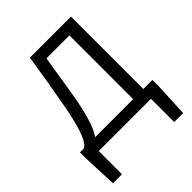

<svg xmlns="http://www.w3.org/2000/svg" viewBox="-257 -875 1227 1227"><g transform="rotate(-45 356.0 -261.5)"><path d="M167 -79C199 -125 225 -203 249 -327C271 -451 281 -530 303 -655H510V-79ZM684 -79H602V-733H231C206 -576 192 -488 165 -342C128 -148 93 -91 63 -79H29V-23L39 210H120V0H592V210H673L684 -23Z"/></g></svg>

Font: Noto Sans Japanese Regular
Style: Regular
Weight: 400
Designer: Ryoko NISHIZUKA (kana & ideographs); Paul D. Hunt (Latin, Greek & Cyrillic); Wenlong ZHANG (bopomofo); Sandoll Communica
Foundry: Adobe Systems Incorporated
Version: Version 1.000;PS 1;hotconv 1.0.78;makeotf.lib2.5.61930